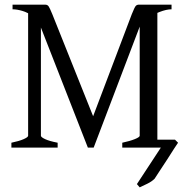

<svg xmlns="http://www.w3.org/2000/svg" viewBox="-20 -635 814 826"><path d="M506 0V-21Q539 -28 560 -36.5Q581 -45 581 -51V-565L657 -593V-31Q657 -25 676 -23Q695 -21 728 -21V0ZM718 -595Q696 -595 666.5 -583.5Q637 -572 613.5 -557.5Q590 -543 585 -531L383 0H381L378 -128L547 -574Q559 -604 564 -609.5Q569 -615 578 -615H718ZM358 0 155 -519Q144 -548 122 -564.5Q100 -581 76.5 -588Q53 -595 34 -595V-615H174Q184 -615 189 -608Q194 -601 205 -574L383 -129L381 0ZM29 0V-21Q63 -28 82 -36.5Q101 -45 101 -51V-584L156 -597V-51Q156 -45 174 -36.5Q192 -28 228 -21V0ZM733 -34 746 -21Q742 -16 729 4.5Q716 25 699 51.5Q682 78 666.5 101Q651 124 645 134Q633 146 613.5 155.5Q594 165 581 171Q577 166 569 157L672 0L634 -34Z"/></svg>

Font: ChillKai
Style: Regular
Weight: 400
Designer: ChillType
Foundry: 寒蝉字型
Version: Version 2.000